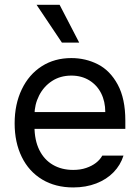

<svg xmlns="http://www.w3.org/2000/svg" viewBox="-20 -783 593 813"><path d="M158.7 -22.9C196.1 -0.5 239.9 10.7 290 10.7C325.8 10.7 358.4 5 387.7 -6.3C417 -17.7 441.4 -33.5 460.9 -53.7C480.5 -73.9 494.5 -97.3 502.9 -124H413.1C406.6 -112.3 397.6 -102.1 386.2 -93.3C374.8 -84.5 361 -77.3 344.7 -71.8C328.5 -66.2 310.2 -63.5 290 -63.5C257.5 -63.5 228.8 -70.6 204.1 -85C179.4 -99.3 160.2 -120.3 146.5 -147.9C132.8 -175.6 126 -209 126 -248V-295.9C126 -325.2 132.5 -352.7 145.5 -378.4C158.5 -404.1 176.8 -424.6 200.2 -439.9C223.6 -455.2 251 -462.9 282.2 -462.9C310.9 -462.9 336.1 -456.2 357.9 -442.9C379.7 -429.5 396.5 -411.3 408.2 -388.2C419.9 -365.1 425.8 -338.5 425.8 -308.6H100.6V-237.3H510.7V-272.5C510.7 -334.3 500 -385.1 478.5 -424.8C457 -464.5 429 -493.2 394.5 -510.7C360 -528.3 322.6 -537.1 282.2 -537.1C234.7 -537.1 192.9 -525.6 156.7 -502.4C120.6 -479.3 92.4 -446.8 72.3 -404.8C52.1 -362.8 42 -314.8 42 -260.7C42 -206.7 52.1 -159.2 72.3 -118.2C92.4 -77.1 121.3 -45.4 158.7 -22.9ZM134.8 -762.7 242.2 -602.5H315.4L232.4 -762.7Z"/></svg>

Font: Pretendard Variable
Style: Regular
Weight: 400
Designer: Base glyphs from Inter by Rasmus Andersson; Hangeul glyphs from Noto Sans CJK(Source Han Sans) by Jang Soo-young and Kan
Foundry: Kil Hyung-jin
Version: Version 1.309;Glyphs 3.2 (3225)